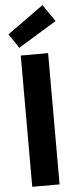

<svg xmlns="http://www.w3.org/2000/svg" viewBox="-64 -1016 415 1049"><g transform="rotate(-5 143.5 -492.0)"><path d="M69 0V-720H219V0ZM65 -763 12 -841 211 -984 275 -891Z"/></g></svg>

Font: DM Sans 9pt Black
Style: Regular
Weight: 900
Version: Version 4.004;gftools[0.9.30]